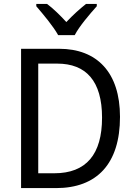

<svg xmlns="http://www.w3.org/2000/svg" viewBox="-20 -964 692 984"><path d="M278 -784H363C386 -829 441 -893 476 -932V-944H421C386 -916 355 -888 320 -851C288 -886 252 -921 221 -944H166V-932C202 -890 254 -828 278 -784ZM595 -365C595 -593 477 -714 283 -714H88V0H267C476 0 595 -124 595 -365ZM503 -361C503 -173 422 -76 258 -76H176V-638H273C421 -638 503 -549 503 -361Z"/></svg>

Font: Noto Sans Lao Looped SemiCondensed
Style: Regular
Weight: 400
Width: 4
Designer: Mark Frömberg, Ben Mitchell
Foundry: The Fontpad Ltd
Version: Version 1.002